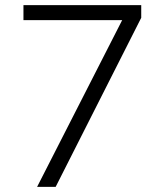

<svg xmlns="http://www.w3.org/2000/svg" viewBox="-20 -725 640 745"><path d="M124 0 472 -682 474 -647H71V-705H528V-656L196 0Z"/></svg>

Font: Nunito Sans 10pt Light
Style: Regular
Weight: 300
Designer: Vernon Adams
Foundry: Vernon Adams
Version: Version 3.101;gftools[0.9.27]